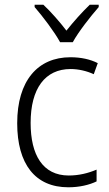

<svg xmlns="http://www.w3.org/2000/svg" viewBox="-20 -785 462 815"><path d="M235 -606H289C313 -650 364 -715 399 -755V-765H361C326 -731 293 -694 262 -655C233 -693 196 -735 164 -765H127V-755C161 -716 211 -650 235 -606ZM270 10C317 10 359 0 390 -15V-65C355 -50 315 -40 272 -40C161 -40 110 -128 110 -263C110 -409 171 -492 280 -492C312 -492 348 -484 378 -470L395 -517C364 -533 324 -542 279 -542C140 -542 53 -442 53 -262C53 -89 129 10 270 10Z"/></svg>

Font: Noto Sans Gujarati UI SemiCondensed Light
Style: Regular
Weight: 300
Width: 4
Designer: Jelle Bosma - Monotype Design Team, Universal Thirst
Foundry: Monotype Imaging Inc.
Version: Version 2.106